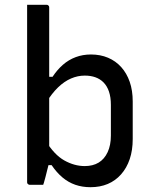

<svg xmlns="http://www.w3.org/2000/svg" viewBox="-20 -770 640 800"><path d="M160 0Q152 0 142 0Q132 0 122 0Q112 0 104 0Q101 0 98.5 -1.5Q96 -3 94.5 -5Q93 -7 93 -11Q93 -89 93 -166Q93 -243 93 -320.5Q93 -398 93 -475Q93 -552 93 -630Q93 -660 93 -690.5Q93 -721 93 -750Q104 -750 114 -750Q124 -750 134 -750Q144 -750 154 -750Q164 -750 174 -750Q178 -750 180 -748.5Q182 -747 183.5 -745Q185 -743 185 -739Q185 -658 185 -577.5Q185 -497 185 -416.5Q185 -336 185 -255.5Q185 -175 185 -94Q185 -94 182.5 -84Q180 -74 176.5 -60.5Q173 -47 169.5 -32.5Q166 -18 163 -9Q160 0 160 0ZM162 -82 170 -184Q206 -125 248 -101.5Q290 -78 333 -78Q367 -78 391 -92.5Q415 -107 428.5 -136Q442 -165 442 -205V-333Q442 -365 434 -388.5Q426 -412 411 -427Q397 -441 377.5 -448Q358 -455 333 -455Q304 -455 276 -443Q248 -431 222 -406Q196 -381 172 -342V-450H199Q218 -479 242 -500Q266 -521 295.5 -532Q325 -543 359 -543Q398 -543 430 -529.5Q462 -516 485 -490.5Q508 -465 520.5 -429Q533 -393 533 -347V-191Q533 -144 520.5 -107Q508 -70 484.5 -43.5Q461 -17 429 -3.5Q397 10 357 10Q323 10 294 0Q265 -10 240.5 -30.5Q216 -51 195 -82Z"/></svg>

Font: Recursive
Style: Regular
Weight: 400
Version: Version 1.085